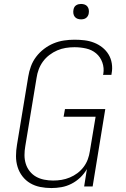

<svg xmlns="http://www.w3.org/2000/svg" viewBox="-20 -944 640 972"><path d="M240 8Q211 8 183.5 2.5Q156 -3 133 -16.5Q110 -30 93.5 -51.5Q77 -73 69 -99Q61 -125 61 -153.5Q61 -182 66 -211L123 -556Q127 -582 136.5 -608Q146 -634 163 -656.5Q180 -679 203 -696.5Q226 -714 251.5 -724.5Q277 -735 304 -739Q331 -743 357 -743Q383 -743 408 -740Q433 -737 456 -728Q479 -719 498 -704Q517 -689 529.5 -668.5Q542 -648 546 -622.5Q550 -597 545 -572Q545 -570 544.5 -568.5Q544 -567 544 -565H502Q502 -566 502 -567.5Q502 -569 503 -570Q508 -600 498 -628Q488 -656 466.5 -674Q445 -692 416 -698.5Q387 -705 357 -705Q335 -705 313 -701.5Q291 -698 270 -689Q249 -680 230 -665.5Q211 -651 197.5 -632.5Q184 -614 176 -592.5Q168 -571 165 -549L108 -204Q104 -181 104 -158.5Q104 -136 110.5 -115Q117 -94 130.5 -77Q144 -60 162.5 -49.5Q181 -39 203.5 -34.5Q226 -30 249 -30Q249 -30 249 -30Q249 -30 249 -30Q249 -30 249 -30Q249 -30 249 -30Q271 -30 292 -33.5Q313 -37 333.5 -45.5Q354 -54 372 -67.5Q390 -81 403.5 -99Q417 -117 424.5 -137.5Q432 -158 435 -179L464 -353H302L309 -392H513L449 0H406L420 -88Q406 -64 386 -45Q366 -26 341.5 -13.5Q317 -1 291 3.5Q265 8 240 8ZM390 -846Q381 -846 372.5 -849Q364 -852 358.5 -859Q353 -866 351.5 -875.5Q350 -885 352 -895Q353 -901 356 -907Q359 -913 365 -917Q371 -921 377.5 -922.5Q384 -924 390 -924Q400 -924 408.5 -921Q417 -918 422.5 -911Q428 -904 429.5 -894.5Q431 -885 429 -875Q428 -869 424.5 -863Q421 -857 415.5 -853Q410 -849 403.5 -847.5Q397 -846 390 -846Z"/></svg>

Font: Iosevka Curly XLtEx
Style: Italic
Weight: 200
Width: 7
Italic angle: -9°
Monospace: yes
Designer: Belleve Invis
Foundry: Belleve Invis
Version: Version 11.1.0; ttfautohint (v1.8.3)